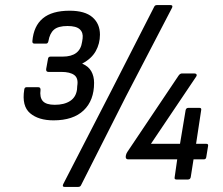

<svg xmlns="http://www.w3.org/2000/svg" viewBox="-20 -704 875 753"><path d="M190 -232Q131 -232 98 -260Q65 -288 75 -352Q76 -362 84 -362H130Q139 -362 139 -352Q135 -322 148 -307.5Q161 -293 195 -293Q232 -293 255 -308Q278 -323 282 -353L283 -367Q288 -397 271.5 -409.5Q255 -422 220 -422H170Q160 -422 161 -433L168 -472Q169 -482 178 -482H226Q260 -482 279 -496.5Q298 -511 302 -540L304 -553Q307 -576 293 -589Q279 -602 245 -602Q208 -602 191.5 -587.5Q175 -573 170 -543Q168 -533 161 -533H115Q106 -533 107 -543Q112 -602 148 -632Q184 -662 253 -662Q313 -662 342.5 -636.5Q372 -611 372 -568Q372 -533 355.5 -503.5Q339 -474 303 -455V-454Q327 -444 338 -424.5Q349 -405 349 -379Q349 -310 308 -271Q267 -232 190 -232ZM233 29Q223 29 228 18L417 -349L585 -678Q588 -684 595 -684H649Q654 -684 655.5 -681.5Q657 -679 655 -674L474 -326L298 22Q295 29 287 29ZM672 0Q663 0 665 -9L675 -79H483Q473 -79 473 -89L474 -96Q475 -100 476.5 -103Q478 -106 480 -109L680 -407Q686 -416 694 -416H742Q748 -416 750.5 -412.5Q753 -409 749 -403L572 -140H686L708 -272Q710 -281 719 -281H762Q771 -281 769 -272L749 -140H789Q798 -140 796 -131L789 -88Q788 -79 779 -79H739L728 -9Q726 0 717 0Z"/></svg>

Font: Sofia Sans Semi Condensed
Style: Italic
Weight: 400
Italic angle: -9°
Designer: Botio Nikoltchev, Ani Petrova
Foundry: lettersoup
Version: Version 4.101